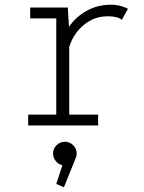

<svg xmlns="http://www.w3.org/2000/svg" viewBox="-20 -532 610 814"><path d="M273.5 -46H396V0H99.5V-46H218.5V-454H108V-500H267.5L272.5 -418Q301.5 -461 348 -486.5Q394.5 -512 449.5 -512Q473 -512 493 -506.2Q513 -500.5 522.5 -494.5L496.5 -448Q479 -463 436.5 -463Q379.5 -463 335 -426Q290.5 -389 273.5 -332.5ZM305 118.5Q305 131 299.5 142L251 262L218.5 248L244.5 168.5Q227.5 164.5 216.2 150.5Q205 136.5 205 118.5Q205 98 219.8 83.5Q234.5 69 255 69Q275.5 69 290.2 83.5Q305 98 305 118.5Z"/></svg>

Font: League Mono Narrow UltraLight
Style: Regular
Weight: 200
Width: 3
Designer: Tyler Finck
Foundry: The League of Moveable Type / Tyler Finck
Version: Version 2.210